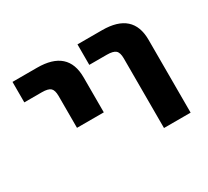

<svg xmlns="http://www.w3.org/2000/svg" viewBox="-110 -696 945 872"><g transform="rotate(-30 362.5 -260.5)"><path d="M34.2 -416V-523.4H163.1Q324.2 -523.4 324.2 -379.9V-196.3H183.6V-363.3Q183.6 -393.6 171.4 -404.8Q159.2 -416 126 -416ZM375 -416V-523.4H503.9Q665 -523.4 665 -379.9V2H525.4V-363.3Q525.4 -393.6 512.7 -404.8Q500 -416 466.8 -416Z"/></g></svg>

Font: Nasu
Style: Bold
Weight: 700
Designer: Ryoko NISHIZUKA (kana &amp; ideographs); Paul D. Hunt (Latin, Greek &amp; Cyrillic); Wenlong ZHANG (bopomofo); Sandoll C
Version: Version 2014.1215